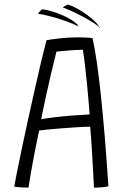

<svg xmlns="http://www.w3.org/2000/svg" viewBox="-20 -832 552 859"><path d="M107.5 7.5Q91.5 7.5 72.8 6.2Q54 5 43.5 3Q47.5 -20 56.8 -66Q66 -112 78.8 -172.5Q91.5 -233 106.2 -300Q121 -367 135.8 -433Q150.5 -499 164 -555.8Q177.5 -612.5 188 -652Q205.5 -655.5 245.8 -660.2Q286 -665 330 -665Q345.5 -665 362.8 -664.2Q380 -663.5 394 -661.5Q413.5 -574 431.2 -407Q449 -240 465 1.5Q452.5 4.5 434.2 6Q416 7.5 400.5 7.5Q399.5 -10.5 397.5 -47.8Q395.5 -85 393 -128.2Q390.5 -171.5 388 -209.2Q385.5 -247 383.5 -265Q363.5 -265 328.8 -263Q294 -261 256.5 -258Q219 -255 190.5 -252.2Q162 -249.5 155 -248Q144.5 -199 135 -149.8Q125.5 -100.5 118.2 -59.2Q111 -18 107.5 7.5ZM164 -298.5Q186.5 -303 225 -307.5Q263.5 -312 305.2 -315.2Q347 -318.5 381 -320Q379.5 -338.5 376.5 -375.8Q373.5 -413 369.2 -457.2Q365 -501.5 360 -542.5Q355 -583.5 350.5 -609.5Q337 -609.5 312.5 -608Q288 -606.5 265 -604.2Q242 -602 232.5 -601Q226.5 -578 207.2 -497Q188 -416 164 -298.5ZM427 -708.5Q423.5 -707 423 -709.2Q422.5 -711.5 422.5 -712.5Q405.5 -726.5 375.5 -743.8Q345.5 -761 314 -776Q282.5 -791 260.5 -799Q266 -802.5 272 -806Q278 -809.5 282.5 -811.5Q289 -811 306.8 -803Q324.5 -795 346.5 -781Q368.5 -767 389.5 -749.8Q410.5 -732.5 423 -714Q423 -713.5 422.5 -712.5Q425 -710.5 427 -708.5ZM335 -711Q331.5 -710.5 329.5 -714.5Q309.5 -725 276.2 -737Q243 -749 208.2 -758.2Q173.5 -767.5 149.5 -770.5Q153 -774.5 158 -780.5Q163 -786.5 167.5 -789.5Q174 -791 193.8 -786.2Q213.5 -781.5 238.8 -772.2Q264 -763 288 -749.8Q312 -736.5 327.5 -721Q327.5 -720.5 327.8 -718.5Q328 -716.5 329.5 -714.5Q332.5 -713 335 -711Z"/></svg>

Font: Grandstander ExtraLight
Style: Regular
Weight: 200
Designer: Tyler Finck
Foundry: Etcetera Type Co
Version: Version 1.200; ttfautohint (v1.8.3)